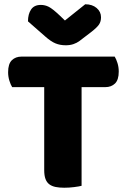

<svg xmlns="http://www.w3.org/2000/svg" viewBox="-20 -874 596 899"><path d="M37 -466Q30 -477 24 -496Q18 -515 18 -536Q18 -575 35.5 -592Q53 -609 81 -609H517Q524 -598 530 -579Q536 -560 536 -539Q536 -500 518.5 -483Q501 -466 473 -466H362V-4Q351 -1 327.5 2Q304 5 281 5Q258 5 240.5 1.5Q223 -2 211 -11Q199 -20 193 -36Q187 -52 187 -78V-466ZM284 -778 379 -854Q412 -854 432.5 -836.5Q453 -819 453 -793Q453 -773 443.5 -759Q434 -745 407 -724L352 -682Q340 -673 324 -667.5Q308 -662 288 -662Q261 -662 239.5 -671Q218 -680 192 -703L111 -774Q111 -808 125.5 -829.5Q140 -851 171 -851Q191 -851 208.5 -842Q226 -833 258 -803Z"/></svg>

Font: Baloo Paaji
Style: Regular
Weight: 400
Designer: Shuchita Grover and Ek Type
Foundry: Ek Type
Version: Version 1.007;PS 1.000;hotconv 1.0.88;makeotf.lib2.5.647800